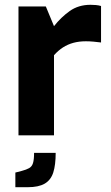

<svg xmlns="http://www.w3.org/2000/svg" viewBox="-20 -564 463 800"><path d="M57 0V-537H171L205 -455Q234 -492 270.5 -518Q307 -544 357 -544Q368 -544 379.5 -543Q391 -542 401 -539V-387Q386 -389 369.5 -390.5Q353 -392 338 -392Q309 -392 285.5 -385.5Q262 -379 242.5 -366.5Q223 -354 205 -334V0ZM44 216V155L71 148Q90 143 101.5 136.5Q113 130 117.5 115.5Q122 101 122 73H212Q212 123 202 154.5Q192 186 166.5 201Q141 216 96 216Z"/></svg>

Font: Exo Thin
Style: Bold
Weight: 700
Version: Version 2.000